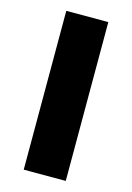

<svg xmlns="http://www.w3.org/2000/svg" viewBox="-103 -704 522 759"><g transform="rotate(15 158.0 -325.0)"><path d="M72 0V-650H244V0Z"/></g></svg>

Font: Assistant ExtraBold
Style: Regular
Weight: 800
Designer: Hebrew By Ben Nathan, Latin by Paul Hunt
Version: Version 2.001;PS 002.001;hotconv 1.0.88;makeotf.lib2.5.64775